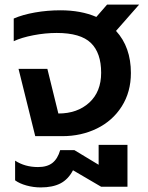

<svg xmlns="http://www.w3.org/2000/svg" viewBox="-20 -595 648 839"><path d="M61 -294H187L235 -99Q318 -99 370 -146.5Q422 -194 422 -277Q422 -364 377 -407.5Q332 -451 228 -451Q178 -451 126 -441Q74 -431 40 -415V-514Q79 -531 133 -540.5Q187 -550 244 -550Q334 -550 401 -521L448 -575H588L487 -460Q552 -389 552 -276Q552 -193 512 -130Q472 -67 403.5 -33.5Q335 0 252 0H134ZM46 193V107Q89 135 146 135Q186 135 209 117Q232 99 243 61H305L411 125V38H537V221H422L299 149Q278 189 244 206.5Q210 224 158 224Q126 224 95.5 215.5Q65 207 46 193Z"/></svg>

Font: Prompt Medium
Style: Regular
Weight: 500
Designer: Katatrad Team
Foundry: CadsonDemak
Version: Version 1.000